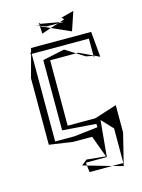

<svg xmlns="http://www.w3.org/2000/svg" viewBox="-114 -634 649 879"><g transform="rotate(-15 210.5 -195.0)"><path d="M178 126 199 132 198 119V118H297L313 -53L363 0V164H310L361 178L398 29V-101L292 -67H161V-377H284L235 -408L131 -386V-53L290 -41L291 -25L178 -12H88L87 -14V-427H358V-347L387 -333L376 -454H91L87 -438L80 -427H84L55 -320V-5L166 11H256L294 114L204 105ZM199 132 310 164H203ZM284 -377H295L358 -347V-345L324 -352ZM362 -344 358 -345V-337ZM292 -479 322 -568 261 -552 272 -542 250 -534 269 -531H240L202 -519ZM155 -556V-558L160 -550L250 -534L240 -531H185L156 -542ZM156 -540 202 -519 158 -504ZM135 -549 156 -540V-542Z"/></g></svg>

Font: Quebrada
Style: Regular
Weight: 400
Designer: deFharo
Foundry: deFharo
Version: Version 1.034 2012